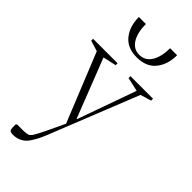

<svg xmlns="http://www.w3.org/2000/svg" viewBox="-320 -769 1065 1065"><g transform="rotate(45 212.0 -237.0)"><path d="M41 241Q20 241 14.5 234.5Q9 228 9 212V190L15 184H59Q84 184 97 180Q110 176 121 158Q132 140 152 99L204 -11L40 -416L-23 -435V-450H169V-435L92 -418V-415L226 -72H229L351 -414V-417L270 -435V-450H447V-435L383 -416L174 108Q162 138 151.5 157.5Q141 177 128 196Q113 218 89.5 229.5Q66 241 41 241ZM71 -715H126Q126 -649 150.5 -608.5Q175 -568 221 -568Q267 -568 291.5 -608.5Q316 -649 316 -715H371Q371 -642 333 -595Q295 -548 221 -548Q147 -548 109 -595Q71 -642 71 -715Z"/></g></svg>

Font: Spectral ExtraLight
Style: Regular
Weight: 275
Designer: Jean-Baptiste Levee
Foundry: Production Type
Version: Version 2.001